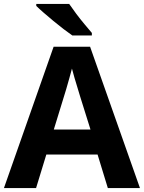

<svg xmlns="http://www.w3.org/2000/svg" viewBox="-20 -954 730 974"><path d="M527 0 475 -170H215L163 0H0L252 -717H437L690 0ZM387 -463Q382 -480 374 -506Q366 -532 358 -559Q350 -586 345 -606Q340 -586 331.5 -556.5Q323 -527 315.5 -500.5Q308 -474 304 -463L253 -297H439ZM331 -934Q346 -912 366.5 -884.5Q387 -857 408.5 -831.5Q430 -806 446 -787V-774H347Q328 -787 302.5 -806.5Q277 -826 250.5 -848Q224 -870 201 -890Q178 -910 164 -924V-934Z"/></svg>

Font: Noto Sans Thai
Style: Bold
Weight: 700
Designer: Monotype Design Team
Foundry: Monotype Imaging Inc.
Version: Version 2.001